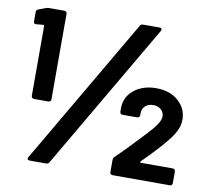

<svg xmlns="http://www.w3.org/2000/svg" viewBox="-78 -787 958 875"><g transform="rotate(10 401.0 -350.0)"><path d="M65 -697Q73 -700 80 -700H151Q156 -700 159.5 -696.5Q163 -693 163 -688V-292Q163 -287 159.5 -283.5Q156 -280 151 -280H84Q79 -280 75.5 -283.5Q72 -287 72 -292V-615Q72 -620 67 -620L35 -617H33Q23 -617 23 -629V-672Q23 -682 33 -685ZM114 0Q107 0 105 -3Q103 -6 103 -8Q103 -11 105 -14L501 -692Q505 -700 516 -700H591Q598 -700 600 -697Q602 -694 602 -692Q602 -689 600 -686L204 -8Q200 0 189 0ZM497 0Q492 0 488.5 -3.5Q485 -7 485 -12V-68Q485 -77 491 -83Q543 -133 620 -216Q675 -274 675 -302Q675 -322 661 -334.5Q647 -347 625 -347Q602 -347 588 -334Q574 -321 574 -301V-291Q574 -286 570.5 -282.5Q567 -279 562 -279H494Q489 -279 485.5 -282.5Q482 -286 482 -291V-315Q486 -365 526 -395Q566 -425 625 -425Q689 -425 728 -390Q767 -355 767 -304Q767 -279 755 -253.5Q743 -228 718 -198Q685 -157 612 -84Q611 -83 611 -81Q611 -81 611.5 -79.5Q612 -78 615 -78H762Q767 -78 770.5 -74.5Q774 -71 774 -66V-12Q774 -7 770.5 -3.5Q767 0 762 0Z"/></g></svg>

Font: LinhAnh
Style: Bold
Weight: 700
Designer: Jeremy Tribby
Foundry: Tribby Type
Version: Version 1.408